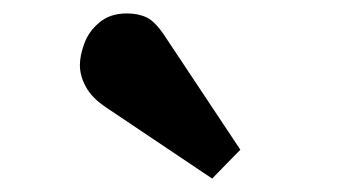

<svg xmlns="http://www.w3.org/2000/svg" viewBox="-20 -838 540 286"><path d="M296 -572 138 -678Q117 -692 108 -708.5Q99 -725 99 -741Q99 -755 105.5 -773Q112 -791 128 -804.5Q144 -818 169 -818Q186 -818 198.5 -812Q211 -806 225 -785L338 -615Z"/></svg>

Font: Literata ExtraBold
Style: Regular
Weight: 800
Designer: Latin by Veronika Burian and Jose Scaglione. Greek by Irene Vlachou. Cyrillic by Vera Evstafieva.
Foundry: TypeTogether
Version: Version 3.103;gftools[0.9.29]